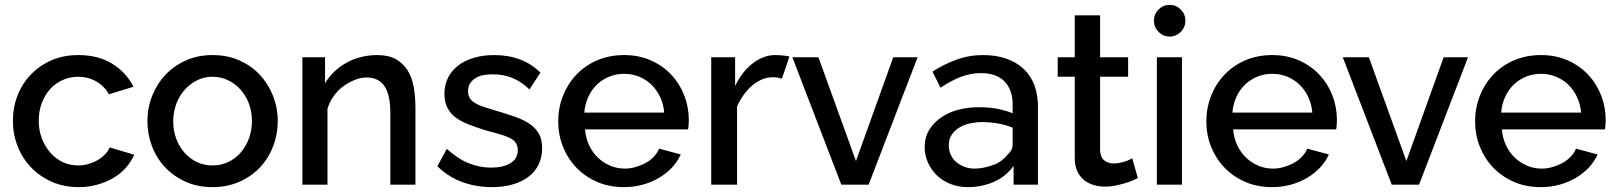

<svg xmlns="http://www.w3.org/2000/svg" viewBox="-20 -758 6635 788"><path d="M303 10Q242 10 192.5 -12Q143 -34 107.5 -71Q72 -108 52.5 -157.5Q33 -207 33 -262Q33 -317 52 -366Q71 -415 106.5 -452Q142 -489 191 -510.5Q240 -532 302 -532Q383 -532 440.5 -496.5Q498 -461 528 -402L427 -371Q408 -405 374.5 -424Q341 -443 300 -443Q267 -443 237 -429.5Q207 -416 185.5 -392Q164 -368 151.5 -335Q139 -302 139 -262Q139 -223 152 -189.5Q165 -156 187 -131Q209 -106 238 -92.5Q267 -79 301 -79Q322 -79 343 -85Q364 -91 381 -101Q398 -111 411 -124.5Q424 -138 430 -153L531 -123Q518 -94 496.5 -69.5Q475 -45 445 -27.5Q415 -10 379 0Q343 10 303 10Z M852 10Q791 10 742 -12Q693 -34 658 -71Q623 -108 604 -157.5Q585 -207 585 -261Q585 -315 604.5 -364.5Q624 -414 659 -451Q694 -488 743 -510Q792 -532 852 -532Q913 -532 962.5 -510Q1012 -488 1046.5 -451Q1081 -414 1100.5 -364.5Q1120 -315 1120 -261Q1120 -207 1101 -157.5Q1082 -108 1047 -71Q1012 -34 962.5 -12Q913 10 852 10ZM691 -260Q691 -221 703.5 -188Q716 -155 738 -130.5Q760 -106 789 -92.5Q818 -79 852 -79Q886 -79 915.5 -92.5Q945 -106 967 -131Q989 -156 1001.5 -189.5Q1014 -223 1014 -261Q1014 -300 1001.5 -333Q989 -366 967 -390.5Q945 -415 915.5 -429Q886 -443 852 -443Q818 -443 789 -428.5Q760 -414 738 -389.5Q716 -365 703.5 -331.5Q691 -298 691 -260Z M1685 0H1582V-293Q1582 -370 1557.5 -405Q1533 -440 1485 -440Q1461 -440 1436 -430Q1411 -420 1388.5 -403.5Q1366 -387 1349.5 -363.5Q1333 -340 1324 -312V0H1221V-523H1314V-416Q1329 -442 1351.5 -463.5Q1374 -485 1402 -500.5Q1430 -516 1462 -524Q1494 -532 1528 -532Q1575 -532 1605 -515Q1635 -498 1653 -469Q1671 -440 1678 -400.5Q1685 -361 1685 -317Z M1999 10Q1933 10 1875.5 -11.5Q1818 -33 1775 -76L1814 -147Q1859 -106 1904 -88Q1949 -70 1995 -70Q2044 -70 2074.5 -88Q2105 -106 2105 -142Q2105 -161 2096 -173Q2087 -185 2070 -193Q2053 -201 2028.5 -208Q2004 -215 1973 -223Q1932 -236 1900.5 -248.5Q1869 -261 1847.5 -278Q1826 -295 1815 -318Q1804 -341 1804 -373Q1804 -410 1819 -439.5Q1834 -469 1861 -489.5Q1888 -510 1925.5 -521Q1963 -532 2009 -532Q2066 -532 2114 -514Q2162 -496 2198 -460L2153 -391Q2120 -423 2083 -438Q2046 -453 2003 -453Q1984 -453 1965.5 -450Q1947 -447 1933 -438.5Q1919 -430 1910 -417Q1901 -404 1901 -384Q1901 -367 1908 -355.5Q1915 -344 1929 -335.5Q1943 -327 1963.5 -320Q1984 -313 2011 -305Q2056 -292 2092 -279.5Q2128 -267 2153 -250Q2178 -233 2191.5 -209.5Q2205 -186 2205 -150Q2205 -112 2190.5 -82.5Q2176 -53 2149 -32.5Q2122 -12 2084 -1Q2046 10 1999 10Z M2541 10Q2480 10 2430.5 -11.5Q2381 -33 2345.5 -70Q2310 -107 2290.5 -156Q2271 -205 2271 -260Q2271 -315 2290.5 -364.5Q2310 -414 2345.5 -451.5Q2381 -489 2431 -510.5Q2481 -532 2542 -532Q2602 -532 2651.5 -510Q2701 -488 2735.5 -451Q2770 -414 2788.5 -366Q2807 -318 2807 -265Q2807 -253 2806 -243Q2805 -233 2804 -227H2381Q2384 -191 2398 -161.5Q2412 -132 2434 -111Q2456 -90 2484.5 -78Q2513 -66 2544 -66Q2567 -66 2589 -72.5Q2611 -79 2629.5 -89Q2648 -99 2663 -114.5Q2678 -130 2685 -148L2774 -124Q2760 -94 2737.5 -70Q2715 -46 2684.5 -28Q2654 -10 2617.5 0Q2581 10 2541 10ZM2706 -296Q2703 -331 2689 -360.5Q2675 -390 2653 -411Q2631 -432 2602.5 -443.5Q2574 -455 2541 -455Q2509 -455 2480.5 -443.5Q2452 -432 2430 -411Q2408 -390 2394.5 -360.5Q2381 -331 2378 -296Z M3189 -435Q3171 -441 3152 -441Q3127 -441 3104 -430.5Q3081 -420 3062 -402.5Q3043 -385 3028.5 -363.5Q3014 -342 3005 -320V0H2899V-523H2997V-405Q3026 -465 3070 -498.5Q3114 -532 3161 -532Q3178 -532 3196.5 -530Q3215 -528 3220 -526Z M3433 0 3232 -523H3339L3493 -97L3646 -523H3746L3545 0Z M4140 0V-77Q4107 -32 4057.5 -11Q4008 10 3952 10Q3914 10 3882 -2.5Q3850 -15 3826.5 -37Q3803 -59 3789 -89.5Q3775 -120 3775 -154Q3775 -195 3794 -225.5Q3813 -256 3844 -277Q3875 -298 3915 -308Q3955 -318 3996 -318Q4045 -318 4080.5 -310Q4116 -302 4136 -293V-331Q4136 -360 4127.5 -383.5Q4119 -407 4102.5 -424Q4086 -441 4061.5 -449.5Q4037 -458 4006 -458Q3964 -458 3923.5 -442.5Q3883 -427 3840 -398L3807 -464Q3853 -494 3905 -513Q3957 -532 4015 -532Q4069 -532 4111 -517Q4153 -502 4182 -474.5Q4211 -447 4225.5 -407.5Q4240 -368 4240 -320V0ZM4116 -124Q4126 -133 4131 -143Q4136 -153 4136 -162V-234Q4107 -246 4074.5 -251.5Q4042 -257 4012 -257Q3988 -257 3963 -252Q3938 -247 3918 -235Q3898 -223 3886 -205Q3874 -187 3874 -162Q3874 -141 3882 -123Q3890 -105 3905 -92.5Q3920 -80 3939 -73Q3958 -66 3980 -66Q3998 -66 4017.5 -70Q4037 -74 4055.5 -80.5Q4074 -87 4089.5 -98.5Q4105 -110 4116 -124Z M4650 -27Q4640 -22 4625.5 -16Q4611 -10 4593.5 -5Q4576 0 4556 4Q4536 8 4515 8Q4490 8 4467.5 1Q4445 -6 4428 -20Q4411 -34 4401 -56Q4391 -78 4391 -108V-443H4321V-523H4391V-695H4495V-523H4610V-443H4495V-141Q4496 -112 4512.5 -99.5Q4529 -87 4551 -87Q4563 -87 4575 -89.5Q4587 -92 4596.5 -95Q4606 -98 4614 -102Q4622 -106 4627 -108Z M4728 0V-523H4831V0ZM4716 -673Q4716 -700 4735 -719Q4754 -738 4781 -738Q4807 -738 4826 -719Q4845 -700 4845 -673Q4845 -646 4826 -627Q4807 -608 4781 -608Q4754 -608 4735 -627Q4716 -646 4716 -673Z M5201 10Q5140 10 5090.5 -11.5Q5041 -33 5005.5 -70Q4970 -107 4950.5 -156Q4931 -205 4931 -260Q4931 -315 4950.5 -364.5Q4970 -414 5005.5 -451.5Q5041 -489 5091 -510.5Q5141 -532 5202 -532Q5262 -532 5311.5 -510Q5361 -488 5395.5 -451Q5430 -414 5448.5 -366Q5467 -318 5467 -265Q5467 -253 5466 -243Q5465 -233 5464 -227H5041Q5044 -191 5058 -161.5Q5072 -132 5094 -111Q5116 -90 5144.5 -78Q5173 -66 5204 -66Q5227 -66 5249 -72.5Q5271 -79 5289.5 -89Q5308 -99 5323 -114.5Q5338 -130 5345 -148L5434 -124Q5420 -94 5397.5 -70Q5375 -46 5344.5 -28Q5314 -10 5277.5 0Q5241 10 5201 10ZM5366 -296Q5363 -331 5349 -360.5Q5335 -390 5313 -411Q5291 -432 5262.5 -443.5Q5234 -455 5201 -455Q5169 -455 5140.5 -443.5Q5112 -432 5090 -411Q5068 -390 5054.5 -360.5Q5041 -331 5038 -296Z M5692 0 5491 -523H5598L5752 -97L5905 -523H6005L5804 0Z M6304 10Q6243 10 6193.5 -11.5Q6144 -33 6108.5 -70Q6073 -107 6053.5 -156Q6034 -205 6034 -260Q6034 -315 6053.5 -364.5Q6073 -414 6108.5 -451.5Q6144 -489 6194 -510.5Q6244 -532 6305 -532Q6365 -532 6414.5 -510Q6464 -488 6498.5 -451Q6533 -414 6551.5 -366Q6570 -318 6570 -265Q6570 -253 6569 -243Q6568 -233 6567 -227H6144Q6147 -191 6161 -161.5Q6175 -132 6197 -111Q6219 -90 6247.5 -78Q6276 -66 6307 -66Q6330 -66 6352 -72.5Q6374 -79 6392.5 -89Q6411 -99 6426 -114.5Q6441 -130 6448 -148L6537 -124Q6523 -94 6500.5 -70Q6478 -46 6447.5 -28Q6417 -10 6380.5 0Q6344 10 6304 10ZM6469 -296Q6466 -331 6452 -360.5Q6438 -390 6416 -411Q6394 -432 6365.5 -443.5Q6337 -455 6304 -455Q6272 -455 6243.5 -443.5Q6215 -432 6193 -411Q6171 -390 6157.5 -360.5Q6144 -331 6141 -296Z"/></svg>

Font: Rising Sun Medium
Style: Regular
Weight: 500
Designer: Matt McInerney, Pablo Impallari, Rodrigo Fuenzalida (Raleway font), Stephen Hutchings (Greek), Cristiano Sobral (main ch
Foundry: The Rising Sun Project Authors
Version: Version 4.327; ttfautohint (v1.8.4.7-5d5b-dirty)